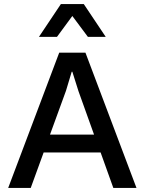

<svg xmlns="http://www.w3.org/2000/svg" viewBox="-20 -917 705 937"><path d="M333 -839 258 -737H170L277 -897H389L496 -737H409ZM533 0 471 -173H193L130 0H20L269 -660H397L646 0ZM224 -260H439L363 -472L333 -567H330L302 -474Z"/></svg>

Font: Elaine Sans Medium
Style: Regular
Weight: 500
Designer: Wei Huang
Foundry: Wei Huang
Version: Version 2.001;PS 002.001;hotconv 1.0.88;makeotf.lib2.5.64775